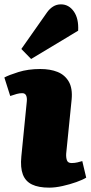

<svg xmlns="http://www.w3.org/2000/svg" viewBox="-23 -848 418 882"><path d="M100 -381Q102 -399 97 -409.5Q92 -420 79 -420Q67 -420 54 -416.5Q41 -413 24 -407L-3 -492Q17 -503 61.5 -517Q106 -531 162 -531Q208 -531 241.5 -517.5Q275 -504 293 -473Q311 -442 306 -390L281 -142Q280 -124 284.5 -111.5Q289 -99 306 -99Q320 -99 332.5 -102Q345 -105 355 -108L373 -32Q357 -22 327.5 -11.5Q298 -1 264.5 6.5Q231 14 203 14Q154 14 124 -0.5Q94 -15 82 -46.5Q70 -78 75 -129ZM193 -791Q205 -808 221 -818Q237 -828 257 -828Q293 -828 316 -795.5Q339 -763 336 -707L120 -577L75 -623Z"/></svg>

Font: Literata Black
Style: Italic
Weight: 900
Italic angle: -2°
Designer: Latin by Veronika Burian and Jose Scaglione. Greek by Irene Vlachou. Cyrillic by Vera Evstafieva
Foundry: TypeTogether
Version: Version 3.002